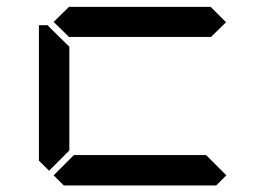

<svg xmlns="http://www.w3.org/2000/svg" viewBox="-20 -567 856 587"><path d="M672 -31 641 0H175L144 -31L206 -93H610ZM130 -45 99 -76V-490H126L130 -485L192 -424V-107ZM671 -499 624 -453V-454H192V-453L144 -500L192 -547V-546H624Z"/></svg>

Font: seg115
Style: Regular
Weight: 400
Designer: Keshikan(Twitter:@keshinomi_88pro)
Version: seg115 Version 0.46